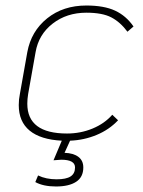

<svg xmlns="http://www.w3.org/2000/svg" viewBox="-20 -500 518 696"><path d="M464 -404 442 -385Q416 -420 383.5 -437Q351 -454 293 -454Q222 -454 171 -414.5Q120 -375 109 -311L82 -159Q79 -141 79 -124Q79 -16 223 -16Q272 -16 315.5 -34Q359 -52 387 -84L408 -64Q376 -30 330.5 -11Q285 8 234 10L214 54Q246 55 264 68.5Q282 82 282 107Q282 142 256 159Q230 176 183 176Q137 176 108 160L118 136Q147 150 185 150Q220 150 236 139.5Q252 129 252 107Q252 79 202 79Q196 79 174 81L204 10Q127 6 87.5 -26.5Q48 -59 48 -119Q48 -140 52 -159L79 -311Q93 -387 151 -433.5Q209 -480 293 -480Q357 -480 397 -461.5Q437 -443 464 -404Z"/></svg>

Font: KoHo ExtraLight
Style: Italic
Weight: 275
Italic angle: -10°
Version: Version 1.000; ttfautohint (v1.6)